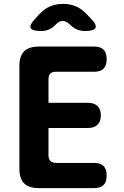

<svg xmlns="http://www.w3.org/2000/svg" viewBox="-20 -970 640 990"><path d="M230 -440H433Q465 -440 482.5 -423.5Q500 -407 500 -375Q500 -343 482.5 -326.5Q465 -310 433 -310H230V-170Q230 -150 240 -140Q250 -130 270 -130H465Q498 -130 514 -114Q530 -98 530 -65Q530 -32 514 -16Q498 0 465 0H180Q129 0 104.5 -24.5Q80 -49 80 -100V-630Q80 -681 104.5 -705.5Q129 -730 180 -730H465Q498 -730 514 -714Q530 -698 530 -665Q530 -632 514 -616Q498 -600 465 -600H270Q248 -600 239 -590.5Q230 -581 230 -560ZM191 -810Q145 -810 138 -826Q131 -842 163 -875L186 -900Q211 -926 240.5 -938Q270 -950 305 -950Q340 -950 369.5 -938Q399 -926 424 -900L448 -875Q480 -843 472.5 -826.5Q465 -810 420 -810Q397 -810 378.5 -817.5Q360 -825 343 -841L339 -845Q321 -862 303 -862Q285 -862 268 -844L267 -843Q251 -826 232.5 -818Q214 -810 191 -810Z"/></svg>

Font: Maple Mono NL ExtraBold
Style: Regular
Weight: 800
Monospace: yes
Designer: subframe7536
Version: Version 7.000